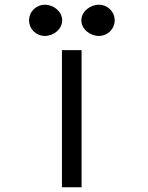

<svg xmlns="http://www.w3.org/2000/svg" viewBox="-20 -792 625 812"><path d="M398 -640C435 -640 465 -669 465 -706C465 -743 435 -772 398 -772C361 -772 324 -743 324 -706C324 -669 361 -640 398 -640ZM170 -640C207 -640 243 -669 243 -706C243 -743 207 -772 170 -772C133 -772 103 -743 103 -706C103 -669 133 -640 170 -640ZM325 -580H242V0H325Z"/></svg>

Font: Charger Monospace
Style: Regular
Weight: 400
Designer: Jasper
Foundry: Cannot Into Space Fonts
Version: Version 0.980